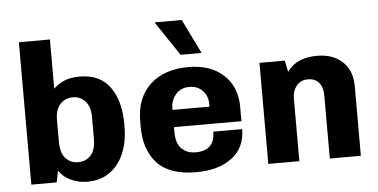

<svg xmlns="http://www.w3.org/2000/svg" viewBox="-52 -859 1904 967"><g transform="rotate(-5 900.0 -375.0)"><path d="M353 10Q309 10 271 -7.5Q233 -25 210 -58L198 0H70V-720H227V-471Q247 -492 279 -506.5Q311 -521 360 -521Q462 -521 512.5 -450.5Q563 -380 563 -265V-252Q563 -173 537.5 -114Q512 -55 465 -22.5Q418 10 353 10ZM316 -92Q354 -92 379 -119Q404 -146 404 -202V-314Q404 -365 379 -392.5Q354 -420 316 -420Q277 -420 252 -392.5Q227 -365 227 -314V-202Q227 -146 252 -119Q277 -92 316 -92Z M903 10Q769 10 706.5 -57.5Q644 -125 644 -242V-269Q644 -389 715.5 -455Q787 -521 909 -521Q1021 -521 1086.5 -460.5Q1152 -400 1152 -298V-226H811V-199Q811 -144 838 -117Q865 -90 909 -90Q1006 -90 1006 -186H1152Q1152 -93 1084.5 -41.5Q1017 10 903 10ZM811 -313H998V-326Q998 -368 972 -394.5Q946 -421 906 -421Q862 -421 836.5 -391Q811 -361 811 -321ZM876 -586 761 -757 763 -760H897L982 -586Z M1268 0V-511H1396L1408 -453Q1455 -521 1559 -521Q1640 -521 1688 -476Q1736 -431 1736 -350V0H1579V-317Q1579 -361 1559 -384Q1539 -407 1504 -407Q1467 -407 1446 -381Q1425 -355 1425 -315V0Z"/></g></svg>

Font: Chivo Mono
Style: Bold
Weight: 700
Monospace: yes
Designer: Hector Gatti
Foundry: Omnibus-Type
Version: Version 1.008; ttfautohint (v1.8.4.7-5d5b)